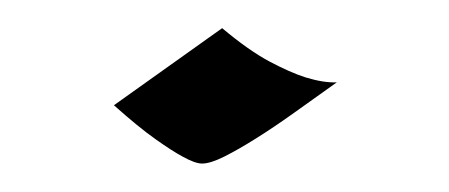

<svg xmlns="http://www.w3.org/2000/svg" viewBox="-20 -406 316 135"><path d="M216.8 -348.1Q201.2 -336.9 186.8 -326.7Q172.4 -316.4 159.9 -308.6Q147.5 -300.8 137.7 -295.9Q127.9 -291 122.1 -291Q117.2 -291 108.4 -295.9Q101.1 -299.8 89.4 -308.1Q77.6 -316.4 60.1 -332L136.2 -386.2Q154.8 -370.6 169.4 -362.8Q184.1 -355 194.8 -351.6Q207.5 -347.7 216.8 -348.1Z"/></svg>

Font: Quintessential
Style: Regular
Weight: 400
Designer: Astigmatic (AOETI)
Foundry: Astigmatic (AOETI)
Version: Version 1.000